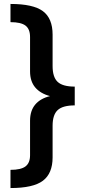

<svg xmlns="http://www.w3.org/2000/svg" viewBox="-20 -761 434 971"><path d="M33 -741Q148 -741 197 -704.5Q246 -668 246 -586V-427Q246 -371 271.5 -347Q297 -323 358 -323V-228Q297 -228 271.5 -204Q246 -180 246 -125V35Q246 116 197 153Q148 190 33 190V98Q86 98 109 80.5Q132 63 132 24V-150Q132 -201 158 -232Q184 -263 233 -275Q184 -288 158 -319Q132 -350 132 -400V-574Q132 -614 109 -631.5Q86 -649 33 -649Z"/></svg>

Font: Kantumruy Pro SemiBold
Style: Regular
Weight: 600
Version: Version 1.002